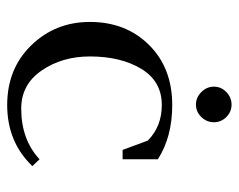

<svg xmlns="http://www.w3.org/2000/svg" viewBox="-85 -572 664 534"><g transform="rotate(90 247.0 -305.0)"><path d="M41 -223Q41 -323 105 -387.5Q169 -452 272 -452Q361 -452 423 -412V-314H397L371 -384Q332 -423 272 -423Q206 -423 171.5 -366Q137 -309 137 -223Q137 -146 176 -89Q215 -32 282 -32Q368 -32 423 -83L442 -63Q375 7 272 7Q171 7 106 -60Q41 -127 41 -223ZM236 -533Q221 -548 221 -568Q221 -588 236 -602.5Q251 -617 271 -617Q291 -617 305.5 -602.5Q320 -588 320 -568Q320 -548 305.5 -533Q291 -518 271 -518Q251 -518 236 -533Z"/></g></svg>

Font: Dihjauti
Style: Bold
Weight: 700
Designer: T. Christopher White
Version: Version 3.0.0